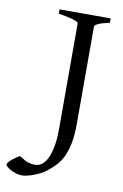

<svg xmlns="http://www.w3.org/2000/svg" viewBox="-183 -667 577 904"><g transform="rotate(10 106.0 -214.5)"><path d="M271 -594.2Q237.8 -587.4 219 -579.1Q200.2 -570.8 200.2 -564V-100.1Q200.2 -42 192.1 -3.2Q184.1 35.6 170.7 62.5Q157.2 89.4 139.6 107.2Q122.1 125 103 140.6Q89.8 150.9 73.7 159.2Q57.6 167.5 41.7 173.3Q25.9 179.2 11.5 182.4Q-2.9 185.5 -12.2 185.5Q-26.9 185.5 -41.5 180.9Q-56.2 176.3 -67.4 170.2Q-78.6 164.1 -85.7 157.5Q-92.8 150.9 -92.8 146.5Q-92.8 142.6 -86.4 135.3Q-80.1 127.9 -71.3 120.6Q-62.5 113.3 -52.7 106.7Q-43 100.1 -36.1 97.7Q-22.5 106.4 -12.2 112.1Q-2 117.7 6.8 120.6Q15.6 123.5 23.7 124.5Q31.7 125.5 41 125.5Q53.7 125.5 68.1 117.2Q82.5 108.9 94.5 87.6Q106.4 66.4 114.3 29.3Q122.1 -7.8 122.1 -64.9V-564Q122.1 -566.9 118.2 -570.3Q114.3 -573.7 103.8 -577.6Q93.3 -581.5 74.7 -585.7Q56.2 -589.8 26.9 -594.2V-615.2H271Z"/></g></svg>

Font: Gentium Plus CyrE
Style: Regular
Weight: 400
Designer: J. Victor Gaultney, Annie Olsen, Iska Routamaa, Becca Hirsbrunner
Foundry: SIL International
Version: Version 5.000